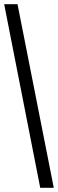

<svg xmlns="http://www.w3.org/2000/svg" viewBox="-20 -780 278 921"><path d="M173 121 0 -760H64L238 121Z"/></svg>

Font: Noto Serif ExtraCondensed Extra
Style: Regular
Weight: 800
Width: 3
Designer: Monotype Design Team
Foundry: Monotype Imaging Inc.
Version: Version 1.002